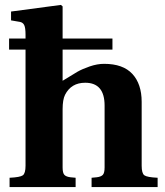

<svg xmlns="http://www.w3.org/2000/svg" viewBox="-20 -762 671 782"><path d="M17 -560V-605H84V-621Q84 -649 78.5 -660Q73 -671 60 -673L25 -679V-715L228 -742L235 -736V-605H438V-560H235V-433Q275 -458 295 -469.5Q315 -481 345.5 -491.5Q376 -502 404 -502Q481 -502 519 -461Q557 -420 557 -347V-87Q557 -56 568 -48Q579 -40 622 -38V0H353V-38L374 -40Q391 -42 398.5 -49.5Q406 -57 406 -80V-332Q406 -425 327 -425Q270 -425 245 -376Q235 -356 235 -317V-80Q235 -57 242.5 -49.5Q250 -42 267 -40L288 -38V0H19V-38Q62 -40 73 -48Q84 -56 84 -87V-560Z"/></svg>

Font: Heuristica
Style: Bold
Weight: 700
Version: Version 1.0.2